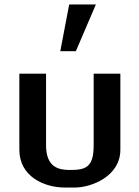

<svg xmlns="http://www.w3.org/2000/svg" viewBox="-20 -831 627 863"><path d="M67 -158C67 -38 178 12 272 12H316C390 12 521 -38 521 -158V-500H401V-178C401 -78 365 -67 294 -67C245 -67 187 -78 187 -178V-500H67ZM411 -811H291L251 -601H321Z"/></svg>

Font: Perun SemiBold
Style: Regular
Weight: 600
Foundry: Copyright (c) Stefan Peev, Context Ltd, 2016
Version: Version 1.089